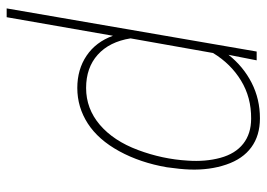

<svg xmlns="http://www.w3.org/2000/svg" viewBox="-132 -658 800 576"><g transform="rotate(-90 268.0 -370.0)"><path d="M54.2 -269.5Q67.9 -349.1 102.3 -412.1Q136.7 -475.1 185.5 -506.6Q234.4 -538.1 292 -538.1Q347.7 -538.1 388.9 -510.3Q430.2 -482.4 448.7 -431.2L504.4 -750H530.8L401.4 0H375L391.6 -84.5Q356.4 -40 307.6 -15.1Q258.8 9.8 201.2 9.8Q149.4 9.8 114.3 -15.9Q79.1 -41.5 62.3 -91.1Q45.4 -140.6 47.4 -200.2Q48.3 -228 54.2 -269.5ZM74.2 -207.5Q70.3 -153.8 82.5 -108.9Q94.7 -64 124.8 -40.3Q154.8 -16.6 200.2 -16.6Q263.7 -16.1 314.2 -46.9Q364.7 -77.6 397 -130.9L440.9 -378.4Q430.7 -441.9 391.8 -476.8Q353 -511.7 292 -511.7Q230 -511.7 181.6 -470.5Q133.3 -429.2 106 -356Q78.6 -282.7 74.2 -207.5Z"/></g></svg>

Font: Roboto Thin
Style: Italic
Weight: 250
Italic angle: -12°
Designer: Google
Version: Version 2.134; 2016